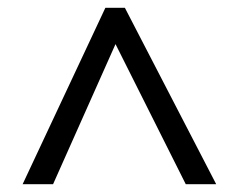

<svg xmlns="http://www.w3.org/2000/svg" viewBox="-20 -739 612 492"><path d="M38 -267 250 -719H300L534 -267H456L276 -626L116 -267Z"/></svg>

Font: telugu115
Style: Regular
Weight: 400
Designer: Jelle Bosma - Monotype Design Team
Foundry: Monotype Imaging Inc.
Version: Version 2.003